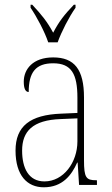

<svg xmlns="http://www.w3.org/2000/svg" viewBox="-20 -786 475 816"><path d="M185 -606H225C241 -651 274 -715 301 -753V-766H294C253 -723 231 -695 206 -647C180 -695 157 -723 117 -766H110V-753C136 -715 170 -651 185 -606ZM166 10C245 10 284 -41 308 -95H310L316 0H392V-20H388C346 -20 337 -31 337 -105V-372C337 -491 296 -542 206 -542C120 -542 81 -492 81 -439C81 -410 88 -395 102 -395C102 -479 132 -517 206 -517C284 -517 309 -471 309 -371V-306L240 -303C108 -298 46 -250 46 -146C46 -40 96 10 166 10ZM169 -15C102 -15 74 -71 74 -146C74 -227 118 -276 239 -280L309 -283V-185C309 -96 250 -15 169 -15Z"/></svg>

Font: Noto Serif Myanmar Condensed Thin
Style: Regular
Weight: 100
Width: 3
Designer: Ben Mitchell and the Monotype Design Team
Foundry: Monotype Imaging Inc.
Version: Version 2.106